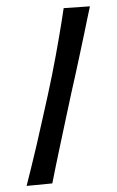

<svg xmlns="http://www.w3.org/2000/svg" viewBox="-51 -735 470 773"><g transform="rotate(-5 183.5 -349.0)"><path d="M25 1Q35 -28 49 -68.5Q63 -109 78.5 -156.5Q94 -204 110 -255Q126 -306 142 -356Q154 -394 165.5 -433.5Q177 -473 187.5 -511Q198 -549 207 -583.5Q216 -618 223.5 -647.5Q231 -677 236 -699L342 -697Q336 -679 328 -651.5Q320 -624 309.5 -589.5Q299 -555 287 -516Q275 -477 262.5 -436.5Q250 -396 237 -356Q221 -305 205.5 -253.5Q190 -202 175 -154Q160 -106 148.5 -66.5Q137 -27 129 0Z"/></g></svg>

Font: Truculenta
Style: Bold
Weight: 700
Designer: Ivan Castro, Eva Sanz & Omnibus-Type Team
Foundry: Omnibus-Type
Version: Version 1.002